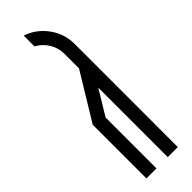

<svg xmlns="http://www.w3.org/2000/svg" viewBox="-226 -653 660 660"><g transform="rotate(-45 104.0 -323.0)"><path d="M75 -247.4V0H26.2V-261.1L129.9 -431.5V-501.5Q129.9 -531 115 -555.4Q100 -579.8 75 -593.1V-645.6Q120.8 -630.2 149.7 -590.6Q178.7 -551 178.7 -501.5V0H129.9V-337.8Z"/></g></svg>

Font: Marapfhont
Style: Book
Weight: 400
Version: Version 0.15